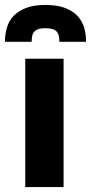

<svg xmlns="http://www.w3.org/2000/svg" viewBox="-46 -756 368 776"><path d="M211 -518.5V0H56V-518.5ZM138 -736Q185 -736 216.5 -724Q248 -712 267 -691.8Q286 -671.5 294 -644.5Q302 -617.5 302 -587H194Q194 -600.5 191.8 -611Q189.5 -621.5 183.2 -628.2Q177 -635 166 -638.5Q155 -642 138 -642Q120.5 -642 109.8 -638.5Q99 -635 92.8 -628.2Q86.5 -621.5 84.2 -611Q82 -600.5 82 -587H-26Q-26 -617.5 -18 -644.5Q-10 -671.5 9 -691.8Q28 -712 59.5 -724Q91 -736 138 -736Z"/></svg>

Font: Lato 2
Style: Regular
Weight: 900
Designer: Lukasz Dziedzic with Adam Twardoch and Botio Nikoltchev
Foundry: tyPoland Lukasz Dziedzic
Version: Version 2.015; 2015-08-06; http://www.latofonts.com/